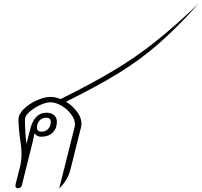

<svg xmlns="http://www.w3.org/2000/svg" viewBox="-20 -1044 1127 1070"><path d="M348 -477Q385 -454 409.5 -421Q434 -388 434 -356Q434 -343 432 -337L373 -101Q357 -38 310 6L396 -337Q398 -347 398 -351Q398 -378 376.5 -407Q355 -436 322.5 -455Q290 -474 260 -474Q237 -474 203 -458.5Q169 -443 144 -420.5Q119 -398 119 -378Q119 -316 127 -241L148 -323Q171 -416 239 -416Q265 -416 281 -402.5Q297 -389 297 -366Q297 -328 273.5 -305Q250 -282 210 -282Q187 -282 172 -300Q170 -289 162 -253L102 -12Q97 5 81 5Q66 5 66 -9Q66 -15 67 -18L90 -108Q100 -148 100 -186Q100 -217 94 -254Q83 -331 83 -378Q83 -408 113.5 -437.5Q144 -467 186.5 -485.5Q229 -504 260 -504Q288 -504 318 -492Q493 -579 613.5 -651Q734 -723 842.5 -809Q951 -895 1087 -1024Q965 -888 862.5 -799Q760 -710 643.5 -638Q527 -566 348 -477ZM186 -332Q186 -322 192.5 -316Q199 -310 210 -310Q234 -310 248.5 -325.5Q263 -341 263 -366Q263 -376 256.5 -382Q250 -388 239 -388Q215 -388 200.5 -372.5Q186 -357 186 -332Z"/></svg>

Font: Srisakdi
Style: Regular
Weight: 400
Designer: Cadson Demak Co.,Ltd.
Foundry: Cadson Demak Co.,Ltd.
Version: Version 1.000